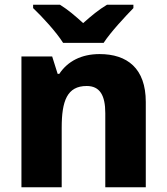

<svg xmlns="http://www.w3.org/2000/svg" viewBox="-20 -786 699 806"><path d="M245 -606H415C445 -652 506 -717 540 -752V-766H429C394 -745 364 -720 329 -689C295 -720 267 -744 232 -766H119V-752C157 -716 216 -652 245 -606ZM398 -559C322 -559 264 -529 229 -476H222L199 -549H70V0H239V-250C239 -363 262 -425 344 -425C399 -425 422 -386 422 -311V0H592V-358C592 -499 514 -559 398 -559Z"/></svg>

Font: Noto Sans Lao UI ExtBd
Style: Regular
Weight: 800
Designer: Monotype Design Team
Foundry: Monotype Imaging Inc.
Version: Version 2.000